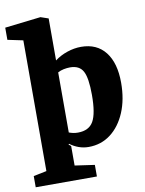

<svg xmlns="http://www.w3.org/2000/svg" viewBox="-94 -765 754 995"><g transform="rotate(-10 283.0 -267.0)"><path d="M12 165V106L81 92V-596L0 -613V-677L189 -699L230 -685V-464Q259 -486 296 -498.5Q333 -511 369 -511Q452 -511 497 -453.5Q542 -396 542 -292Q542 -204 513.5 -136.5Q485 -69 435 -31Q385 7 319 7Q292 7 267 -2Q242 -11 221 -27L218 -23L230 -14V89L334 104V165ZM277 -76Q335 -76 358.5 -117Q382 -158 382 -256Q382 -345 363 -380.5Q344 -416 295 -416Q279 -416 261.5 -412.5Q244 -409 230 -401V-85Q240 -81 251.5 -78.5Q263 -76 277 -76Z"/></g></svg>

Font: Faustina Light ExtraBold
Style: Regular
Weight: 800
Version: Version 1.200